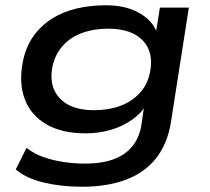

<svg xmlns="http://www.w3.org/2000/svg" viewBox="-20 -521 797 730"><path d="M292 189Q213 189 146 173Q79 157 40 123L81 41Q108 63 143 75.5Q178 88 219 94.5Q260 101 304 101Q399 101 452 64Q505 27 517 -42L530 -130H541Q521 -94 484.5 -67.5Q448 -41 402 -27.5Q356 -14 306 -14Q215 -14 156 -48.5Q97 -83 74 -144.5Q51 -206 67 -287Q78 -342 106 -382Q134 -422 176 -449Q218 -476 270.5 -488.5Q323 -501 383 -501Q461 -501 514 -469Q567 -437 580 -386H571L588 -492H698L630 -57Q617 25 574 80Q531 135 459.5 162Q388 189 292 189ZM337 -102Q392 -102 436 -118Q480 -134 510.5 -166.5Q541 -199 550 -245Q566 -322 523 -367Q480 -412 391 -412Q337 -412 293 -396Q249 -380 220 -348.5Q191 -317 180 -271Q164 -194 206.5 -148Q249 -102 337 -102Z"/></svg>

Font: Nunito Sans 10pt Expanded SemiBold
Style: Italic
Weight: 600
Width: 7
Italic angle: -9°
Designer: Vernon Adams
Foundry: Vernon Adams
Version: Version 3.101;gftools[0.9.27]